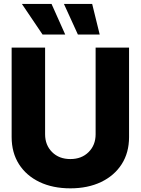

<svg xmlns="http://www.w3.org/2000/svg" viewBox="-20 -977 737 1006"><path d="M481 -727.5H656.2V-258.8Q656.2 -177.2 617.7 -116.9Q579.1 -56.6 509.8 -23.4Q440.4 9.8 348.6 9.8Q256.3 9.8 187 -23.4Q117.7 -56.6 79.3 -116.9Q41 -177.2 41 -258.8V-727.5H216.3V-273.4Q216.3 -216.8 252.9 -180.2Q289.6 -143.6 348.6 -143.6Q407.7 -143.6 444.3 -180.2Q481 -216.8 481 -273.4ZM203.1 -795.9 94.7 -956.5H250L321.8 -795.9ZM388.2 -795.9 314.9 -956.5H462.9L502.4 -795.9Z"/></svg>

Font: Inter Tight ExtraBold
Style: Regular
Weight: 800
Designer: Rasmus Andersson
Foundry: rsms
Version: Version 3.004; ttfautohint (v1.8.4.7-5d5b)